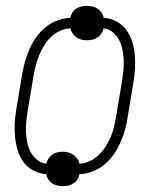

<svg xmlns="http://www.w3.org/2000/svg" viewBox="-20 -589 540 658"><path d="M196 49Q186 49 175.5 46.5Q165 44 157.5 38.5Q150 33 145 25Q140 17 138 8Q114 6 93.5 -5Q73 -16 60 -34Q47 -52 40.5 -74Q34 -96 31.5 -119.5Q29 -143 30.5 -167Q32 -191 36 -215L56 -335Q60 -357 66 -379Q72 -401 81.5 -422Q91 -443 104.5 -462Q118 -481 136.5 -496Q155 -511 177 -519Q199 -527 221 -528Q223 -537 228 -545.5Q233 -554 241.5 -559.5Q250 -565 259.5 -567Q269 -569 278 -569Q288 -569 298 -566.5Q308 -564 315.5 -558.5Q323 -553 328.5 -545Q334 -537 335 -528Q360 -526 380 -515Q400 -504 413 -486Q426 -468 433 -446Q440 -424 442 -400.5Q444 -377 442.5 -353Q441 -329 437 -305L417 -185Q414 -163 407.5 -141Q401 -119 391.5 -98Q382 -77 368.5 -58Q355 -39 336.5 -24Q318 -9 296.5 -1Q275 7 252 8Q251 17 245.5 25.5Q240 34 231.5 39.5Q223 45 214 47Q205 49 196 49ZM252 -28Q271 -29 288 -37Q305 -45 318.5 -58Q332 -71 342.5 -87.5Q353 -104 360 -121Q367 -138 371 -155.5Q375 -173 378 -190L398 -310Q401 -329 403 -347.5Q405 -366 404 -384Q403 -402 399.5 -419.5Q396 -437 388 -452Q380 -467 366.5 -478.5Q353 -490 335 -492Q333 -482 327.5 -474Q322 -466 314 -460.5Q306 -455 296.5 -453Q287 -451 278 -451Q268 -451 258.5 -453.5Q249 -456 241.5 -461.5Q234 -467 228.5 -475Q223 -483 221 -492Q203 -491 185.5 -483Q168 -475 154.5 -462Q141 -449 131 -432.5Q121 -416 114 -399Q107 -382 102.5 -364.5Q98 -347 95 -330L75 -210Q72 -191 70 -172.5Q68 -154 69 -136Q70 -118 73.5 -100.5Q77 -83 85 -68Q93 -53 107 -41.5Q121 -30 138 -28Q141 -38 146.5 -46Q152 -54 159.5 -59.5Q167 -65 176.5 -67Q186 -69 195 -69Q205 -69 214.5 -66.5Q224 -64 231.5 -58.5Q239 -53 245 -45Q251 -37 252 -28Z"/></svg>

Font: Iosevka Term Curly XLt Obl
Style: Regular
Weight: 200
Italic angle: -9°
Designer: Belleve Invis
Foundry: Belleve Invis
Version: Version 32.3.0